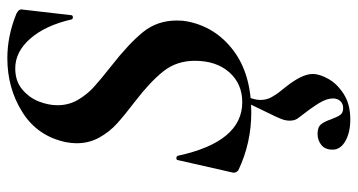

<svg xmlns="http://www.w3.org/2000/svg" viewBox="-240 -436 951 510"><g transform="rotate(-90 235.0 -180.5)"><path d="M39 -22Q29 -29 33 -41L65 -182Q65 -187 70.5 -187Q76 -187 77 -182Q114 -12 219 -12Q268 -12 298.5 -46.5Q329 -81 329 -138Q329 -186 301.5 -221Q274 -256 222 -296Q184 -325 162 -345Q140 -365 125 -392Q110 -419 110 -452Q110 -466 113 -481Q129 -556 192.5 -596Q256 -636 336 -636Q395 -636 454 -612Q468 -605 465 -595L450 -465Q449 -462 444.5 -462Q440 -462 439 -465Q423 -535 388 -575Q353 -615 309 -615Q275 -615 253 -596.5Q231 -578 221 -552.5Q211 -527 211 -503Q211 -473 225 -449Q239 -425 258 -407.5Q277 -390 315 -360Q374 -314 405 -276Q436 -238 436 -186Q436 -169 434 -160Q420 -84 357 -36Q294 12 192 12Q111 12 39 -22ZM93 228Q93 208 105.5 198Q118 188 135 188Q153 188 160.5 197.5Q168 207 174 225Q180 241 185.5 248.5Q191 256 203 256Q215 256 222 248.5Q229 241 229 229Q229 212 216 191Q203 170 178 138Q170 129 170 114Q170 103 174.5 91.5Q179 80 189 60L218 0H234Q225 21 225 36Q225 52 232 65Q239 78 248 89Q257 100 260 104Q294 147 294 175Q294 194 280.5 217.5Q267 241 240 258Q213 275 173 275Q139 275 116 262Q93 249 93 228Z"/></g></svg>

Font: Cormorant Infant
Style: Bold Italic
Weight: 700
Italic angle: -10°
Designer: Christian Thalmann (Catharsis Fonts)
Foundry: Catharsis Fonts
Version: Version 4.000